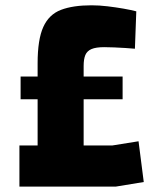

<svg xmlns="http://www.w3.org/2000/svg" viewBox="-20 -690 594 710"><path d="M51.8 0V-152.2H119.1V-322.9H56.2V-407H119.1V-456Q119.1 -544 140.1 -590.2Q161 -636.5 205.4 -653.5Q249.8 -670.4 318.3 -670.4Q346.9 -670.4 377.6 -666.7Q408.3 -663 436.6 -658.1Q464.8 -653.1 484 -648.1L478.9 -509.8Q464.4 -511.3 443.8 -512.5Q423.1 -513.7 402.3 -514.7Q381.4 -515.6 365.1 -515.6Q334.9 -515.6 318.4 -508.6Q302 -501.6 295.6 -486.5Q289.3 -471.4 289.3 -446.2V-407H433.4V-322.9H289.3V-152.2H396.1L492.3 -167.6L511.6 -16.9L408.5 0Z"/></svg>

Font: TitilliumWeb ExtraLight
Style: Regular
Weight: 400
Designer: Mohamed Gaber, Accademia di Belle Arti di Urbino and others
Foundry: Kief Type Foundry, Accademia di Belle Arti di Urbino and others
Version: Version 3.000; ttfautohint (v1.8.2)